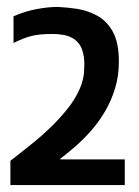

<svg xmlns="http://www.w3.org/2000/svg" viewBox="-20 -1084 400 554"><path d="M10 -620Q19 -627 37.5 -641.5Q56 -656 80 -675.5Q104 -695 129 -719.5Q154 -744 175.5 -771Q197 -798 210 -827.5Q223 -857 223 -886Q225 -918 217 -940.5Q209 -963 188.5 -974.5Q168 -986 131 -986Q95 -986 72 -980.5Q49 -975 19 -960V-1037Q51 -1051 84.5 -1057.5Q118 -1064 146 -1064Q172 -1063 202 -1058.5Q232 -1054 260 -1039Q288 -1024 305.5 -992.5Q323 -961 323 -906Q323 -865 312 -829Q301 -793 283 -762.5Q265 -732 243 -707Q221 -682 198 -662Q175 -642 154 -626V-624H340V-550H10Z"/></svg>

Font: Matangi Black
Style: Regular
Weight: 900
Designer: Prashant Pant
Foundry: The Graphic Ant
Version: Version 3.002